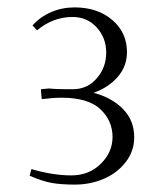

<svg xmlns="http://www.w3.org/2000/svg" viewBox="-20 -728 451 519"><path d="M60.1 -252.9 64.9 -271Q122.6 -253.9 172.9 -253.9Q220.7 -253.9 252.4 -285.2Q284.2 -316.4 284.2 -357.9Q284.2 -401.9 251.2 -432.9Q218.3 -463.9 146 -463.9Q124.5 -463.9 92.8 -460L90.8 -481V-486.8L111.8 -488.8Q130.9 -486.8 162.1 -486.8H176.8Q216.3 -486.8 241.7 -516.4Q267.1 -545.9 267.1 -585.9Q267.1 -625.5 241.5 -653.8Q215.8 -682.1 175.8 -682.1Q123.5 -682.1 80.1 -646L67.9 -659.2Q87.9 -682.1 117.9 -695.1Q147.9 -708 181.2 -708Q243.7 -708 283.4 -674.1Q323.2 -640.1 323.2 -586.9Q323.2 -548.8 298.1 -520Q272.9 -491.2 232.9 -477.1Q281.2 -464.8 312 -433.8Q342.8 -402.8 342.8 -356.9Q342.8 -319.3 319.6 -289.6Q296.4 -259.8 260 -244.4Q223.6 -229 182.1 -229Q145 -229 119.4 -233.6Q93.8 -238.3 60.1 -252.9Z"/></svg>

Font: Dihjauti
Style: Regular
Weight: 400
Designer: T. Christopher White
Version: Version 3.0.0